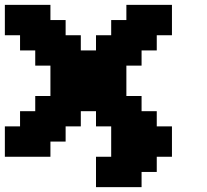

<svg xmlns="http://www.w3.org/2000/svg" viewBox="-20 -645 852 790"><path d="M375 125H562.5V62.5H625V0H687.5V-125H625V-187.5H562.5V-250H500V-375H562.5V-437.5H625V-500H687.5V-625H500V-562.5H437.5V-500H375V-437.5H312.5V-500H250V-562.5H187.5V-625H0V-500H62.5V-437.5H125V-375H187.5V-250H125V-187.5H62.5V-125H0V0H187.5V-62.5H250V-125H312.5V-187.5H375V-125H437.5V0H375Z"/></svg>

Font: Faithful 32x
Style: Semibold
Weight: 400
Foundry: Faithful Resource Pack
Version: Version 1.0; January 27, 2023